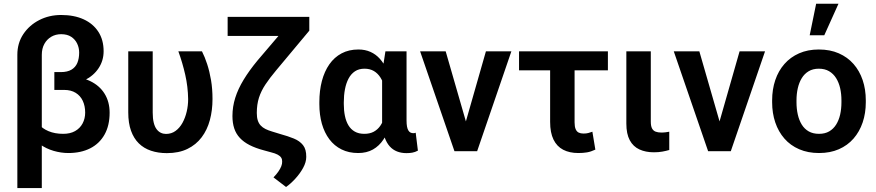

<svg xmlns="http://www.w3.org/2000/svg" viewBox="-20 -800 4637 1016"><path d="M267.6 -395H335.4Q406.7 -395 456.8 -371.1Q506.8 -347.2 533.4 -304.2Q560.1 -261.2 560.1 -203.6Q560.1 -135.7 533.2 -87.9Q506.3 -40 457.3 -15.1Q408.2 9.8 341.8 9.8Q303.2 9.8 263.7 -1.7Q224.1 -13.2 190.9 -36.9Q157.7 -60.5 137.7 -97.9Q117.7 -135.3 117.7 -187L166 -196.3Q166 -167.5 184.6 -143.8Q203.1 -120.1 236.6 -106Q270 -91.8 314.5 -91.8Q351.6 -91.8 377.4 -106.4Q403.3 -121.1 417 -146.7Q430.7 -172.4 430.7 -204.1Q430.7 -239.3 418 -266.4Q405.3 -293.5 380.4 -308.8Q355.5 -324.2 319.3 -324.2H267.6ZM303.7 -720.7Q372.1 -720.7 422.4 -697.8Q472.7 -674.8 500.5 -631.8Q528.3 -588.9 528.3 -528.8Q528.3 -479.5 502 -439.5Q475.6 -399.4 428.2 -375.7Q380.9 -352.1 317.9 -352.1H267.6V-418.5H301.8Q336.4 -418.5 357.9 -431.2Q379.4 -443.8 389.2 -467Q398.9 -490.2 398.9 -522Q398.9 -546.9 388.4 -569.1Q377.9 -591.3 356.9 -605.2Q335.9 -619.1 303.7 -619.1Q274.4 -619.1 251.2 -605.5Q228 -591.8 214.6 -567.4Q201.2 -543 201.2 -509.8V195.3H71.8V-509.8Q71.8 -572.3 103.5 -619.6Q135.3 -667 187.7 -693.8Q240.2 -720.7 303.7 -720.7Z M658.7 -528.3H788.1V-204.1Q788.1 -172.9 793.5 -151.1Q798.8 -129.4 808.6 -116.5Q818.4 -103.5 831.1 -97.4Q843.8 -91.3 858.4 -91.3Q887.2 -91.3 908.9 -107.2Q930.7 -123 945.6 -149.9Q960.4 -176.8 968 -209.5Q975.6 -242.2 975.6 -275.4Q974.6 -341.3 960.2 -404.5Q945.8 -467.8 923.8 -528.3H1048.8Q1064 -498.5 1076.4 -460.2Q1088.9 -421.9 1096.7 -376Q1104.5 -330.1 1104.5 -275.9Q1104.5 -216.8 1090.6 -164.8Q1076.7 -112.8 1047.1 -73.5Q1017.6 -34.2 971.9 -12Q926.3 10.3 862.8 10.3Q816.9 10.3 779.1 -2.4Q741.2 -15.1 714.6 -41.3Q688 -67.4 673.3 -108.2Q658.7 -148.9 658.7 -205.1Z M1539.6 -710.9H1616.7V-637.7L1440.9 -427.2Q1407.7 -387.7 1384.8 -353.3Q1361.8 -318.8 1350.3 -283Q1338.9 -247.1 1338.9 -202.1Q1338.9 -179.2 1344 -163.1Q1349.1 -147 1359.4 -136Q1369.6 -125 1384.8 -117.4Q1399.9 -109.9 1419.9 -104L1462.9 -90.8Q1503.9 -79.6 1534.9 -66.9Q1565.9 -54.2 1583.5 -32Q1601.1 -9.8 1600.6 30.3Q1600.6 58.1 1584 88.4Q1567.4 118.7 1542.7 145.5Q1518.1 172.4 1493.7 189.5L1427.2 138.7Q1442.9 122.6 1453.1 107.7Q1463.4 92.8 1468.5 79.6Q1473.6 66.4 1473.1 54.7Q1473.6 43.5 1468 34.4Q1462.4 25.4 1449.2 18.3Q1436 11.2 1414.1 5.9L1376.5 -4.4Q1332.5 -16.1 1301 -32.2Q1269.5 -48.3 1249.3 -70.1Q1229 -91.8 1219.5 -120.6Q1210 -149.4 1210 -186Q1210 -235.4 1224.9 -282.5Q1239.7 -329.6 1269.3 -378.2Q1298.8 -426.8 1342.8 -480ZM1184.6 -710.9H1561.5V-609.9H1184.6Z M1669.9 -249V-259.3Q1669.9 -320.3 1683.3 -371.3Q1696.8 -422.4 1722.9 -459.7Q1749 -497.1 1787.6 -517.6Q1826.2 -538.1 1876.5 -538.1Q1912.1 -538.1 1940.4 -525.4Q1968.8 -512.7 1990 -489Q2011.2 -465.3 2026.4 -432.6Q2041.5 -399.9 2051.3 -359.1Q2061 -318.4 2066.4 -272V-246.1Q2060.1 -189.9 2046.1 -143.3Q2032.2 -96.7 2009.5 -62.3Q1986.8 -27.8 1953.6 -9Q1920.4 9.8 1875.5 9.8Q1825.7 9.8 1787.4 -9.3Q1749 -28.3 1722.9 -63Q1696.8 -97.7 1683.3 -145Q1669.9 -192.4 1669.9 -249ZM1799.3 -259.3V-249Q1799.3 -215.3 1805.2 -186.8Q1811 -158.2 1823.7 -137Q1836.4 -115.7 1857.2 -103.8Q1877.9 -91.8 1907.7 -91.8Q1937 -91.8 1957.8 -103Q1978.5 -114.3 1992.2 -134Q2005.9 -153.8 2014.2 -180.7Q2022.5 -207.5 2026.9 -239.3V-274.4Q2023.4 -308.6 2015.4 -337.9Q2007.3 -367.2 1993.4 -389.4Q1979.5 -411.6 1958.5 -424.1Q1937.5 -436.5 1908.7 -436.5Q1878.9 -436.5 1858.2 -422.6Q1837.4 -408.7 1824.5 -384.3Q1811.5 -359.9 1805.4 -327.6Q1799.3 -295.4 1799.3 -259.3ZM2019.5 -528.3H2131.3V-163.1Q2131.3 -143.1 2133.8 -130.1Q2136.2 -117.2 2141.1 -109.4Q2146 -101.6 2152.6 -98.4Q2159.2 -95.2 2168 -95.2Q2171.4 -95.2 2174.3 -95.9Q2177.2 -96.7 2179.7 -97.7L2191.4 -2.9Q2175.8 5.4 2161.6 7.8Q2147.5 10.3 2130.9 10.3Q2103.5 10.3 2081.1 1.5Q2058.6 -7.3 2042.2 -25.6Q2025.9 -43.9 2015.6 -72.3Q2005.4 -100.6 2002 -140.1V-415Z M2428.2 -97.7 2551.3 -528.3H2686L2504.9 0H2422.9ZM2338.4 -528.3 2462.9 -96.7 2467.3 0H2384.8L2203.1 -528.3Z M3196.8 -528.3V-427.7H2726.6V-528.3ZM2891.1 -528.3H3020.5V-152.3Q3020.5 -129.9 3026.1 -116.7Q3031.7 -103.5 3042.2 -98.4Q3052.7 -93.3 3067.4 -93.3Q3083 -93.3 3093.3 -96.2Q3103.5 -99.1 3114.7 -103L3130.4 -8.3Q3106.9 2.9 3086.2 6.3Q3065.4 9.8 3040.5 9.8Q2993.7 9.8 2960.2 -7.6Q2926.8 -24.9 2908.9 -61.5Q2891.1 -98.1 2891.1 -154.8Z M3294.4 -528.3H3423.8V-156.7Q3423.8 -132.8 3430.4 -120.4Q3437 -107.9 3449.5 -103.3Q3461.9 -98.6 3479.5 -98.6Q3492.2 -98.6 3503.2 -100.1Q3514.2 -101.6 3521.5 -103V-6.3Q3505.4 -1.5 3485.1 2.2Q3464.8 5.9 3439.9 5.9Q3396.5 5.9 3363.5 -9.3Q3330.6 -24.4 3312.5 -57.9Q3294.4 -91.3 3294.4 -146Z M3770.5 -97.7 3893.6 -528.3H4028.3L3847.2 0H3765.1ZM3680.7 -528.3 3805.2 -96.7 3809.6 0H3727.1L3545.4 -528.3Z M4065.9 -258.8V-269Q4065.9 -327.1 4082.5 -376.2Q4099.1 -425.3 4130.9 -461.4Q4162.6 -497.6 4208.5 -517.8Q4254.4 -538.1 4313 -538.1Q4372.6 -538.1 4418.7 -517.8Q4464.8 -497.6 4496.6 -461.4Q4528.3 -425.3 4544.9 -376.2Q4561.5 -327.1 4561.5 -269V-258.8Q4561.5 -201.2 4544.9 -152.1Q4528.3 -103 4496.6 -66.7Q4464.8 -30.3 4418.9 -10.3Q4373 9.8 4314 9.8Q4255.4 9.8 4209 -10.3Q4162.6 -30.3 4130.9 -66.7Q4099.1 -103 4082.5 -152.1Q4065.9 -201.2 4065.9 -258.8ZM4194.8 -269V-258.8Q4194.8 -224.1 4201.7 -193.8Q4208.5 -163.6 4222.7 -140.6Q4236.8 -117.7 4259.5 -104.7Q4282.2 -91.8 4314 -91.8Q4345.2 -91.8 4367.7 -104.7Q4390.1 -117.7 4404.5 -140.6Q4418.9 -163.6 4425.8 -193.8Q4432.6 -224.1 4432.6 -258.8V-269Q4432.6 -303.2 4425.8 -333.3Q4418.9 -363.3 4404.5 -386.5Q4390.1 -409.7 4367.4 -423.1Q4344.7 -436.5 4313 -436.5Q4281.7 -436.5 4259.3 -423.1Q4236.8 -409.7 4222.7 -386.5Q4208.5 -363.3 4201.7 -333.3Q4194.8 -303.2 4194.8 -269ZM4264.6 -613.3 4298.8 -780.3H4417L4341.8 -613.3Z"/></svg>

Font: Roboto SemiBold
Style: Regular
Weight: 600
Designer: Christian Robertson
Foundry: Google
Version: Version 3.009; 2024